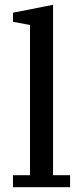

<svg xmlns="http://www.w3.org/2000/svg" viewBox="-20 -780 346 800"><path d="M34 -50H105V-676L34 -689V-727L201 -760V-50H272V0H34Z"/></svg>

Font: IBM Plex Serif Text
Style: Regular
Weight: 450
Designer: Mike Abbink, Paul van der Laan, Pieter van Rosmalen
Foundry: Bold Monday
Version: Version 3.001